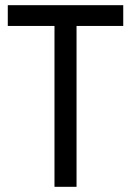

<svg xmlns="http://www.w3.org/2000/svg" viewBox="-20 -720 505 740"><path d="M10 -620V-700H455V-620H275V0H190V-620Z"/></svg>

Font: renner_400book
Style: Book
Weight: 400
Version: Version 003.000 ; ttfautohint (v0.97) -l 8 -r 50 -G 200 -x 1